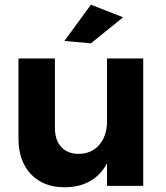

<svg xmlns="http://www.w3.org/2000/svg" viewBox="-20 -785 700 811"><path d="M585 -538V0H432V-95Q377 6 252 6Q163 6 110.5 -49.5Q58 -105 58 -200V-538H212V-244Q212 -193 239 -164Q266 -135 313 -135Q368 -136 400 -174Q432 -212 432 -272V-538ZM364 -765 500 -712 364 -602 252 -612Z"/></svg>

Font: Gontserrat SemiBold
Style: Regular
Weight: 600
Designer: Julieta Ulanovsky
Foundry: Julieta Ulanovsky
Version: Version 6.001